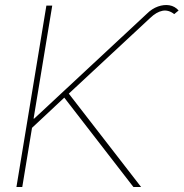

<svg xmlns="http://www.w3.org/2000/svg" viewBox="-20 -750 736 770"><path d="M45.9 0 166 -727.5H189.5L114.7 -274.4H117.2L568.8 -694.8Q589.4 -715.3 613.5 -723.9Q637.7 -732.4 659.4 -728.8Q681.2 -725.1 696.3 -708L678.7 -693.4Q655.8 -711.4 631.6 -706.8Q607.4 -702.1 582 -677.7L255.9 -374.5L545.9 0H515.1L237.8 -358.4L108.4 -237.3L69.3 0Z"/></svg>

Font: Inter 28pt Thin
Style: Italic
Weight: 250
Italic angle: -9.3988°
Designer: Rasmus Andersson
Foundry: rsms
Version: Version 4.001;git-66647c0bb